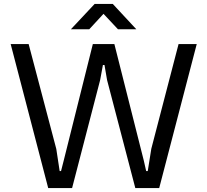

<svg xmlns="http://www.w3.org/2000/svg" viewBox="-20 -952 1050 972"><path d="M224 0 34 -729H125L265 -198L282 -86H289L302 -137L450 -729H559L708 -139L720 -86H728L746 -199L884 -729H976L786 0H665L522 -547L509 -623H501L487 -547L345 0ZM339 -804 459 -932H551L670 -804H577L504 -882L432 -804Z"/></svg>

Font: Hubot Sans
Style: Regular
Weight: 400
Designer: Deni Anggara
Foundry: GitHub, Inc., Subsidiary of Microsoft Corporation
Version: Version 2.000